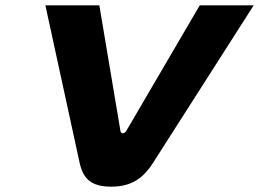

<svg xmlns="http://www.w3.org/2000/svg" viewBox="-20 -690 970 719"><path d="M150 -670 278 -81C291 -22 320 9 396 9C469 9 514 -19 553 -80L930 -670H728L453 -200C449 -193 444 -191 440 -191C436 -191 432 -193 431 -200L352 -670Z"/></svg>

Font: LT Wave Black
Style: Italic
Weight: 900
Designer: Daniel Lyons
Version: Version 2.5 (Glyphs App)